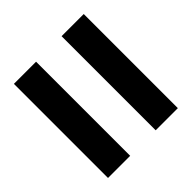

<svg xmlns="http://www.w3.org/2000/svg" viewBox="-78 -761 766 766"><g transform="rotate(45 304.5 -378.0)"><path d="M39 -450V-575H570V-450ZM39 -181V-306H570V-181Z"/></g></svg>

Font: Source Han Sans CN Heavy
Style: Regular
Weight: 900
Designer: Ryoko NISHIZUKA 西塚涼子 (kana, bopomofo & ideographs); Paul D. Hunt (Latin, Greek & Cyrillic); Sandoll Communications 산돌커뮤니
Foundry: Adobe
Version: Version 2.000;hotconv 1.0.107;makeotfexe 2.5.65593